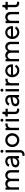

<svg xmlns="http://www.w3.org/2000/svg" viewBox="3316 -4096 1002 7673"><g transform="rotate(-90 3816.5 -260.0)"><path d="M72 -539H163V-472Q186 -510 225.5 -530.5Q265 -551 313 -551Q368 -551 413.5 -524.5Q459 -498 483 -453Q509 -500 553.5 -525.5Q598 -551 652 -551Q707 -551 753 -524.5Q799 -498 826 -452Q853 -406 853 -349V0H759V-319Q759 -385 724.5 -423Q690 -461 635 -461Q579 -461 544 -422.5Q509 -384 509 -319V0H415V-319Q415 -385 381 -423Q347 -461 291 -461Q236 -461 200.5 -422.5Q165 -384 165 -319V0H72Z M963 -141Q963 -207 1006.5 -251.5Q1050 -296 1139 -311L1323 -341V-366Q1323 -410 1290 -437.5Q1257 -465 1205 -465Q1159 -465 1123.5 -441.5Q1088 -418 1071 -379L990 -421Q1013 -477 1074 -514Q1135 -551 1207 -551Q1268 -551 1315.5 -527.5Q1363 -504 1389.5 -462Q1416 -420 1416 -366V0H1325V-70Q1296 -32 1248.5 -10Q1201 12 1143 12Q1063 12 1013 -30.5Q963 -73 963 -141ZM1154 -67Q1203 -67 1241.5 -88.5Q1280 -110 1301.5 -147Q1323 -184 1323 -229V-263L1160 -236Q1061 -219 1061 -144Q1061 -111 1087.5 -89Q1114 -67 1154 -67Z M1424 216V133Q1445 136 1464 136Q1507 136 1533.5 112Q1560 88 1560 43V-539H1653V43Q1653 127 1601 174Q1549 221 1468 221Q1442 221 1424 216ZM1607 -741Q1633 -741 1649 -725Q1665 -709 1665 -683Q1665 -657 1649 -641Q1633 -625 1607 -625Q1581 -625 1565 -641Q1549 -657 1549 -683Q1549 -709 1565 -725Q1581 -741 1607 -741Z M1775 -270Q1775 -349 1811.5 -413.5Q1848 -478 1911.5 -514.5Q1975 -551 2053 -551Q2130 -551 2193.5 -514.5Q2257 -478 2293.5 -414Q2330 -350 2330 -270Q2330 -189 2293 -125Q2256 -61 2192.5 -24.5Q2129 12 2053 12Q1976 12 1912.5 -24.5Q1849 -61 1812 -125.5Q1775 -190 1775 -270ZM2053 -78Q2102 -78 2143 -103Q2184 -128 2207.5 -172Q2231 -216 2231 -270Q2231 -324 2207.5 -367.5Q2184 -411 2143 -436Q2102 -461 2053 -461Q2003 -461 1961.5 -436Q1920 -411 1896.5 -367.5Q1873 -324 1873 -270Q1873 -216 1896.5 -172Q1920 -128 1961.5 -103Q2003 -78 2053 -78Z M2451 -539H2542V-475Q2584 -545 2685 -545H2718V-457H2671Q2613 -457 2578.5 -421Q2544 -385 2544 -321V0H2451Z M2801 -539H2894V0H2801ZM2848 -741Q2874 -741 2890 -725Q2906 -709 2906 -683Q2906 -657 2890 -641Q2874 -625 2848 -625Q2822 -625 2806 -641Q2790 -657 2790 -683Q2790 -709 2806 -725Q2822 -741 2848 -741Z M3093 -166V-450H2995V-539H3015Q3051 -539 3072 -560.5Q3093 -582 3093 -619V-663H3186V-539H3307V-450H3186V-169Q3186 -79 3276 -79Q3295 -79 3313 -82V1Q3292 6 3257 6Q3178 6 3135.5 -38.5Q3093 -83 3093 -166Z M3404 -141Q3404 -207 3447.5 -251.5Q3491 -296 3580 -311L3764 -341V-366Q3764 -410 3731 -437.5Q3698 -465 3646 -465Q3600 -465 3564.5 -441.5Q3529 -418 3512 -379L3431 -421Q3454 -477 3515 -514Q3576 -551 3648 -551Q3709 -551 3756.5 -527.5Q3804 -504 3830.5 -462Q3857 -420 3857 -366V0H3766V-70Q3737 -32 3689.5 -10Q3642 12 3584 12Q3504 12 3454 -30.5Q3404 -73 3404 -141ZM3595 -67Q3644 -67 3682.5 -88.5Q3721 -110 3742.5 -147Q3764 -184 3764 -229V-263L3601 -236Q3502 -219 3502 -144Q3502 -111 3528.5 -89Q3555 -67 3595 -67Z M4001 -539H4094V0H4001ZM4048 -741Q4074 -741 4090 -725Q4106 -709 4106 -683Q4106 -657 4090 -641Q4074 -625 4048 -625Q4022 -625 4006 -641Q3990 -657 3990 -683Q3990 -709 4006 -725Q4022 -741 4048 -741Z M4238 -539H4329V-475Q4371 -545 4472 -545H4505V-457H4458Q4400 -457 4365.5 -421Q4331 -385 4331 -321V0H4238Z M4566 -271Q4566 -351 4600.5 -415Q4635 -479 4694.5 -515Q4754 -551 4828 -551Q4905 -551 4962.5 -515Q5020 -479 5050.5 -419.5Q5081 -360 5081 -292Q5081 -269 5076 -242H4664Q4666 -191 4690 -153Q4714 -115 4752.5 -94Q4791 -73 4837 -73Q4935 -73 4988 -162L5066 -122Q5040 -64 4978 -26Q4916 12 4836 12Q4760 12 4698 -25Q4636 -62 4601 -126.5Q4566 -191 4566 -271ZM4980 -322Q4978 -385 4934.5 -426.5Q4891 -468 4828 -468Q4766 -468 4721 -428.5Q4676 -389 4666 -322Z M5202 -539H5293V-472Q5316 -510 5355.5 -530.5Q5395 -551 5443 -551Q5498 -551 5543.5 -524.5Q5589 -498 5613 -453Q5639 -500 5683.5 -525.5Q5728 -551 5782 -551Q5837 -551 5883 -524.5Q5929 -498 5956 -452Q5983 -406 5983 -349V0H5889V-319Q5889 -385 5854.5 -423Q5820 -461 5765 -461Q5709 -461 5674 -422.5Q5639 -384 5639 -319V0H5545V-319Q5545 -385 5511 -423Q5477 -461 5421 -461Q5366 -461 5330.5 -422.5Q5295 -384 5295 -319V0H5202Z M6093 -271Q6093 -351 6127.5 -415Q6162 -479 6221.5 -515Q6281 -551 6355 -551Q6432 -551 6489.5 -515Q6547 -479 6577.5 -419.5Q6608 -360 6608 -292Q6608 -269 6603 -242H6191Q6193 -191 6217 -153Q6241 -115 6279.5 -94Q6318 -73 6364 -73Q6462 -73 6515 -162L6593 -122Q6567 -64 6505 -26Q6443 12 6363 12Q6287 12 6225 -25Q6163 -62 6128 -126.5Q6093 -191 6093 -271ZM6507 -322Q6505 -385 6461.5 -426.5Q6418 -468 6355 -468Q6293 -468 6248 -428.5Q6203 -389 6193 -322Z M6729 -539H6820V-473Q6844 -511 6884 -531Q6924 -551 6974 -551Q7031 -551 7077 -524.5Q7123 -498 7149.5 -452Q7176 -406 7176 -349V0H7082V-319Q7082 -385 7046.5 -423Q7011 -461 6953 -461Q6895 -461 6858.5 -422.5Q6822 -384 6822 -319V0H6729Z M7364 -166V-450H7266V-539H7286Q7322 -539 7343 -560.5Q7364 -582 7364 -619V-663H7457V-539H7578V-450H7457V-169Q7457 -79 7547 -79Q7566 -79 7584 -82V1Q7563 6 7528 6Q7449 6 7406.5 -38.5Q7364 -83 7364 -166Z"/></g></svg>

Font: Evergrow Sans 
Style: Medium
Weight: 500
Foundry: 10Web
Version: Version 1.000